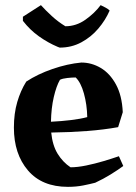

<svg xmlns="http://www.w3.org/2000/svg" viewBox="-20 -714 529 746"><path d="M244 12Q143 12 88.5 -52Q34 -116 34 -218Q34 -273 47 -317.5Q60 -362 82 -397Q126 -426 184 -446Q242 -466 296 -471Q336 -471 371.5 -450Q407 -429 430.5 -386Q454 -343 457 -278L439 -220Q384 -210 318.5 -205Q253 -200 179 -199Q184 -149 204 -116.5Q224 -84 254 -64Q281 -64 315 -71Q349 -78 382.5 -88Q416 -98 442 -107L459 -69Q437 -53 409.5 -36Q382 -19 350 -4Q331 1 303.5 6.5Q276 12 244 12ZM178 -241Q219 -243 256 -247.5Q293 -252 319 -259Q318 -308 306 -351Q294 -394 274 -413Q260 -413 241.5 -411Q223 -409 213 -404Q199 -380 189 -337Q179 -294 178 -241ZM212 -529 204 -532Q166 -548 131 -573Q96 -598 69 -633V-649L139 -694Q157 -674 181.5 -651.5Q206 -629 234 -612Q276 -612 312 -637.5Q348 -663 371 -694Q378 -691 390 -684.5Q402 -678 406 -673Q390 -636 362 -603Q334 -570 296 -549.5Q258 -529 212 -529Z"/></svg>

Font: Labrada
Style: Bold
Weight: 700
Designer: Mercedes Jáuregui
Foundry: Omnibus-Type Team
Version: Version 1.000; ttfautohint (v1.8.4.7-5d5b)